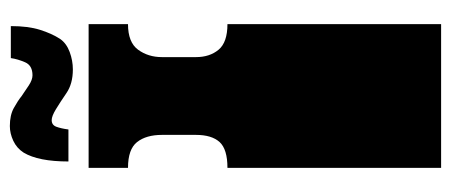

<svg xmlns="http://www.w3.org/2000/svg" viewBox="-283 -633 916 390"><g transform="rotate(-90 175.0 -438.0)"><path d="M29 0V-135Q29 -152 29 -156.5Q29 -161 29 -163Q29 -165 29 -171V-172Q29 -179 29 -180.5Q29 -182 29 -187.5Q29 -193 29 -209V-260Q29 -277 29 -281.5Q29 -286 29 -288Q29 -290 29 -296V-297Q29 -304 29 -305.5Q29 -307 29 -312.5Q29 -318 29 -334V-434Q67 -434 81.5 -450Q96 -466 96 -498V-567Q96 -599 81.5 -617.5Q67 -636 29 -636V-716H321V-636Q284 -636 269 -615.5Q254 -595 254 -567V-498Q254 -470 269 -452Q284 -434 321 -434V0ZM229 -748Q200 -748 181 -761Q162 -774 148 -782.5Q134 -791 126 -791Q116 -791 112.5 -781.5Q109 -772 107 -757H42Q42 -818 60 -848Q69 -862 84 -869Q99 -876 114 -876Q136 -876 150.5 -868Q165 -860 175 -852Q185 -845 196.5 -837.5Q208 -830 217 -830Q237 -830 243.5 -845Q250 -860 252 -874H317Q317 -839 309.5 -815Q302 -791 291 -774Q282 -761 264.5 -754.5Q247 -748 229 -748Z"/></g></svg>

Font: Danfo
Style: Regular
Weight: 400
Designer: Seyi Olusanya, David Udoh, Eyiyemi Adegbite, Mirko Velimirović
Version: Version 1.000